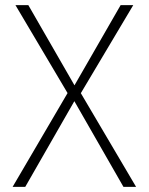

<svg xmlns="http://www.w3.org/2000/svg" viewBox="-20 -725 577 745"><path d="M29 0 244 -367 245 -359 40 -705H90L273 -387H265L448 -705H497L291 -359V-368L508 0H459L263 -342H274L78 0Z"/></svg>

Font: Nunito Sans 10pt Condensed ExtraLight
Style: Regular
Weight: 250
Width: 3
Designer: Vernon Adams
Foundry: Vernon Adams
Version: Version 3.101;gftools[0.9.27]